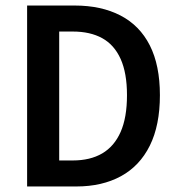

<svg xmlns="http://www.w3.org/2000/svg" viewBox="-20 -674 640 694"><path d="M78 0V-654H250Q346 -654 415.5 -618Q485 -582 521.5 -510Q558 -438 558 -330Q558 -221 521.5 -147.5Q485 -74 417 -37Q349 0 256 0ZM194 -94H243Q306 -94 349.5 -119.5Q393 -145 416 -197Q439 -249 439 -330Q439 -410 416 -461Q393 -512 349.5 -536Q306 -560 243 -560H194Z"/></svg>

Font: Source Code Pro ExtraLight SemiBold
Style: Regular
Weight: 600
Monospace: yes
Version: Version 1.018;hotconv 1.0.116;makeotfexe 2.5.65601